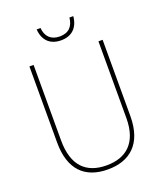

<svg xmlns="http://www.w3.org/2000/svg" viewBox="-163 -1009 955 1124"><g transform="rotate(-20 314.5 -446.5)"><path d="M429 -903H405C400 -852 373 -818 315 -818C259 -818 229 -851 225 -903H201C206 -831 249 -794 315 -794C382 -794 423 -834 429 -903ZM543 -239V-714H517V-236C517 -81 436 -15 315 -15C187 -15 113 -87 113 -243V-714H87V-240C87 -73 169 10 314 10C447 10 543 -62 543 -239Z"/></g></svg>

Font: Noto Sans Devanagari SemiCondensed Thin
Style: Regular
Weight: 100
Width: 4
Designer: Jelle Bosma - Monotype Design Team
Foundry: Monotype Imaging Inc.
Version: Version 2.004